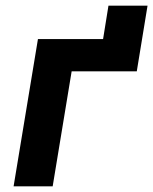

<svg xmlns="http://www.w3.org/2000/svg" viewBox="-20 -658 541 678"><path d="M28 0 114 -520H344L363 -638H501L463 -406H233L166 0Z"/></svg>

Font: Iosevka SS18 Heavy
Style: Italic
Weight: 900
Italic angle: -9°
Monospace: yes
Designer: Belleve Invis
Foundry: Belleve Invis
Version: Version 25.1.1; ttfautohint (v1.8.4)